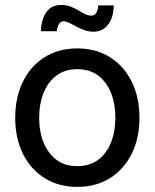

<svg xmlns="http://www.w3.org/2000/svg" viewBox="-20 -731 615 763"><path d="M287.1 11.7Q213.4 11.7 157.7 -22.9Q102.1 -57.6 71.3 -119.6Q40.5 -181.6 40.5 -262.7Q40.5 -344.7 71.3 -407Q102.1 -469.2 157.7 -503.9Q213.4 -538.6 287.1 -538.6Q361.3 -538.6 416.7 -503.9Q472.2 -469.2 503.2 -407Q534.2 -344.7 534.2 -262.7Q534.2 -181.6 503.2 -119.6Q472.2 -57.6 416.7 -22.9Q361.3 11.7 287.1 11.7ZM287.1 -70.8Q336.4 -70.8 370.1 -95.9Q403.8 -121.1 421.1 -164.6Q438.5 -208 438.5 -262.7Q438.5 -318.4 421.1 -361.8Q403.8 -405.3 370.1 -430.7Q336.4 -456.1 287.1 -456.1Q238.3 -456.1 204.6 -430.9Q170.9 -405.8 153.3 -362.1Q135.7 -318.4 135.7 -262.7Q135.7 -207.5 153.3 -164.3Q170.9 -121.1 204.3 -95.9Q237.8 -70.8 287.1 -70.8ZM351.6 -605Q333 -605 315.7 -611.1Q298.3 -617.2 283 -625.7Q267.6 -634.3 254.6 -640.4Q241.7 -646.5 232.4 -646.5Q219.7 -646.5 213.4 -634Q207 -621.6 206.1 -606.9H142.6Q144 -653.3 164.1 -682.4Q184.1 -711.4 224.1 -711.4Q243.2 -711.4 259.8 -705.1Q276.4 -698.7 290.5 -690.2Q304.7 -681.6 317.4 -675.3Q330.1 -668.9 342.3 -668.9Q355.5 -668.9 361.8 -678.7Q368.2 -688.5 370.6 -709.5H432.1Q431.2 -661.6 409.7 -633.3Q388.2 -605 351.6 -605Z"/></svg>

Font: Inter Cardless Tabular
Style: Regular
Weight: 400
Designer: Rasmus Andersson
Foundry: rsms
Version: Version 4.000;git-4fc901f